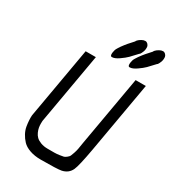

<svg xmlns="http://www.w3.org/2000/svg" viewBox="-235 -1119 1104 1238"><g transform="rotate(30 317.0 -500.0)"><path d="M339 -802H337Q329 -802 327 -813Q326 -822 327.5 -831.5Q329 -841 331.5 -849.5Q334 -858 341.5 -869.5Q349 -881 353.5 -888Q358 -895 368.5 -908Q379 -921 384 -927Q389 -933 402 -947Q415 -961 419 -966Q417 -967 425 -975.5Q433 -984 447 -992Q461 -1000 473 -1000H474Q484 -1000 492 -992Q500 -984 502 -974Q503 -964 502 -955Q501 -946 498 -937.5Q495 -929 491.5 -922.5Q488 -916 485.5 -912.5Q483 -909 482 -910Q451 -876 434.5 -859.5Q418 -843 388.5 -822.5Q359 -802 339 -802ZM471 -802H469Q461 -802 459 -813Q458 -822 459.5 -831.5Q461 -841 463.5 -849.5Q466 -858 473.5 -869.5Q481 -881 485.5 -888Q490 -895 500.5 -908Q511 -921 516 -927Q521 -933 534 -947Q547 -961 551 -966Q549 -967 557 -975.5Q565 -984 579 -992Q593 -1000 605 -1000H606Q616 -1000 624 -992Q632 -984 634 -974Q635 -964 634 -955Q633 -946 630 -937.5Q627 -929 623.5 -922.5Q620 -916 617.5 -912.5Q615 -909 614 -910Q583 -876 566.5 -859.5Q550 -843 520.5 -822.5Q491 -802 471 -802ZM271 0Q225 0 189.5 -12.5Q154 -25 134.5 -45.5Q115 -66 102 -90.5Q89 -115 85 -139.5Q81 -164 80 -184.5Q79 -205 80 -218L82 -230L173 -750H249L158 -230Q157 -227 156.5 -221.5Q156 -216 156 -201Q156 -186 158.5 -172Q161 -158 168.5 -141Q176 -124 188.5 -112Q201 -100 223.5 -91.5Q246 -83 275 -83Q309 -83 325 -83Q341 -83 362 -86Q383 -89 391 -91Q399 -93 411 -102.5Q423 -112 426.5 -119.5Q430 -127 436.5 -146Q443 -165 446 -181.5Q449 -198 454 -230L545 -750H621L529 -224Q505 -89 490 -57Q471 -16 424 -6Q393 0 271 0Z"/></g></svg>

Font: Hermit LightItalic
Style: Regular
Weight: 300
Italic angle: -10°
Designer: Pablo Caro
Version: Version 2.000;PS 002.000;hotconv 1.0.88;makeotf.lib2.5.64775